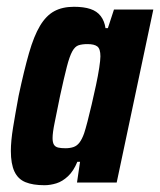

<svg xmlns="http://www.w3.org/2000/svg" viewBox="-20 -538 472 566"><path d="M111 8Q77 8 55 -1Q33 -10 22.5 -32.5Q12 -55 12 -93Q12 -122 18.5 -162Q25 -202 35 -256Q51 -331 65.5 -381.5Q80 -432 98 -462Q116 -492 140 -505Q164 -518 198 -518Q227 -518 246.5 -511.5Q266 -505 277 -490.5Q288 -476 291 -455H298L316 -510H432L324 0H207L216 -61H208Q197 -34 180.5 -18.5Q164 -3 146 2.5Q128 8 111 8ZM173 -101Q186 -101 196.5 -104.5Q207 -108 214.5 -118Q222 -128 228 -145Q232 -157 238 -180Q244 -203 250.5 -231Q257 -259 263 -287Q269 -315 272.5 -338Q276 -361 276 -372Q276 -394 267 -401Q258 -408 238 -408Q222 -408 211.5 -404.5Q201 -401 193 -386.5Q185 -372 177 -341Q169 -310 157 -255Q147 -205 141 -176Q135 -147 135 -131Q135 -118 139 -111.5Q143 -105 151.5 -103Q160 -101 173 -101Z"/></svg>

Font: Saira Condensed
Style: Bold Italic
Weight: 700
Width: 3
Italic angle: -12°
Designer: Hector Gatti with collaboration of the Omnibus-Type team
Foundry: Omnibus-Type
Version: Version 1.101